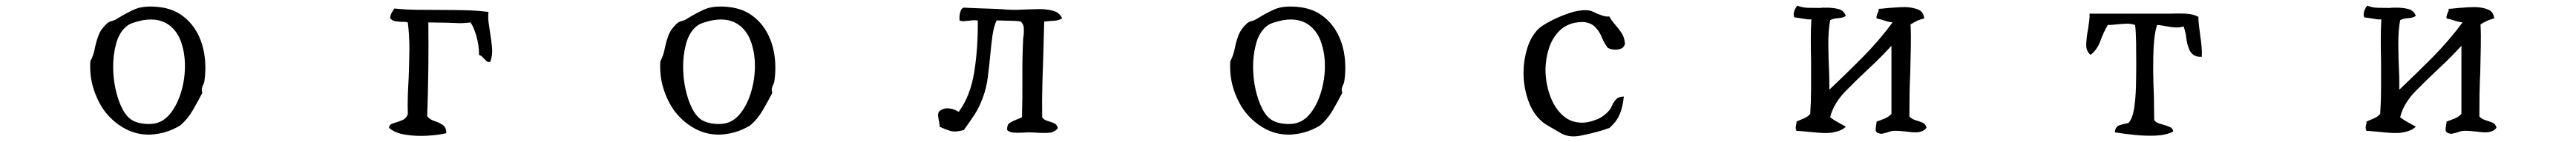

<svg xmlns="http://www.w3.org/2000/svg" viewBox="-20 -509 9040 500"><path d="M697 -222Q696 -218 695 -215Q694 -212 692 -209Q690 -204 688.5 -198Q687 -192 690 -182Q674 -151 656 -120Q638 -89 612 -67Q585 -51 558.5 -43.5Q532 -36 506 -35Q457 -34 415 -58Q373 -82 344 -122Q320 -157 307 -200.5Q294 -244 297 -293Q308 -314 312.5 -337.5Q317 -361 325.5 -384Q334 -407 356 -427Q361 -432 372.5 -435Q384 -438 394 -445Q423 -463 452 -476Q481 -489 530 -485Q580 -481 614.5 -457.5Q649 -434 670 -397Q691 -360 697.5 -314.5Q704 -269 697 -222ZM629 -277Q629 -320 616.5 -358Q604 -396 577 -418Q560 -432 536.5 -437.5Q513 -443 482 -438Q463 -434 446.5 -428.5Q430 -423 419 -412Q397 -391 387 -353.5Q377 -316 377 -274Q377 -234 385.5 -195Q394 -156 409 -126.5Q424 -97 445 -85Q462 -76 483 -73.5Q504 -71 522 -74Q555 -80 579 -111Q603 -142 616 -186.5Q629 -231 629 -277Z M1701 -292Q1694 -289 1689 -292.5Q1684 -296 1679 -302Q1675 -306 1671 -310Q1667 -314 1661 -315Q1661 -350 1651.5 -382.5Q1642 -415 1631 -430Q1608 -427 1588 -427.5Q1568 -428 1547 -429Q1533 -429 1517 -429.5Q1501 -430 1483 -430Q1484 -356 1483 -268Q1482 -180 1479 -100Q1488 -88 1504 -83Q1520 -78 1533 -69.5Q1546 -61 1546 -40Q1516 -33 1476.5 -31Q1437 -29 1401 -35Q1365 -41 1345 -59Q1346 -71 1360 -75Q1374 -79 1389.5 -85Q1405 -91 1411 -107Q1410 -139 1411 -171Q1412 -203 1414 -234Q1416 -284 1416.5 -333Q1417 -382 1411 -430Q1405 -432 1399 -432Q1393 -432 1387 -432Q1376 -433 1366 -434.5Q1356 -436 1349 -445Q1350 -456 1354.5 -464Q1359 -472 1364 -479Q1404 -475 1444.5 -474.5Q1485 -474 1526 -474Q1569 -474 1611.5 -473Q1654 -472 1694 -467Q1692 -448 1694.5 -429.5Q1697 -411 1700 -392Q1704 -367 1706.5 -342Q1709 -317 1701 -292Z M2697 -222Q2696 -218 2695 -215Q2694 -212 2692 -209Q2690 -204 2688.5 -198Q2687 -192 2690 -182Q2674 -151 2656 -120Q2638 -89 2612 -67Q2585 -51 2558.5 -43.5Q2532 -36 2506 -35Q2457 -34 2415 -58Q2373 -82 2344 -122Q2320 -157 2307 -200.5Q2294 -244 2297 -293Q2308 -314 2312.5 -337.5Q2317 -361 2325.5 -384Q2334 -407 2356 -427Q2361 -432 2372.5 -435Q2384 -438 2394 -445Q2423 -463 2452 -476Q2481 -489 2530 -485Q2580 -481 2614.5 -457.5Q2649 -434 2670 -397Q2691 -360 2697.5 -314.5Q2704 -269 2697 -222ZM2629 -277Q2629 -320 2616.5 -358Q2604 -396 2577 -418Q2560 -432 2536.5 -437.5Q2513 -443 2482 -438Q2463 -434 2446.5 -428.5Q2430 -423 2419 -412Q2397 -391 2387 -353.5Q2377 -316 2377 -274Q2377 -234 2385.5 -195Q2394 -156 2409 -126.5Q2424 -97 2445 -85Q2462 -76 2483 -73.5Q2504 -71 2522 -74Q2555 -80 2579 -111Q2603 -142 2616 -186.5Q2629 -231 2629 -277Z M3707 -445Q3697 -437 3679 -436Q3661 -435 3644 -433Q3643 -404 3642.5 -375.5Q3642 -347 3641 -318Q3639 -265 3637.5 -210Q3636 -155 3637 -96Q3643 -87 3655 -83.5Q3667 -80 3678 -75.5Q3689 -71 3692 -58Q3681 -43 3660.5 -41.5Q3640 -40 3616 -42Q3610 -42 3604 -42.5Q3598 -43 3592 -43Q3586 -43 3580.5 -42.5Q3575 -42 3570 -42Q3553 -41 3537.5 -42Q3522 -43 3514 -51Q3513 -70 3523.5 -76.5Q3534 -83 3547 -88Q3552 -90 3557 -92Q3562 -94 3566 -96Q3568 -161 3567.5 -233.5Q3567 -306 3570 -367Q3570 -372 3570.5 -376.5Q3571 -381 3572 -385Q3573 -399 3572.5 -411Q3572 -423 3562 -433Q3554 -435 3537.5 -435.5Q3521 -436 3504 -436.5Q3487 -437 3477 -437Q3467 -416 3462.5 -383.5Q3458 -351 3454.5 -312.5Q3451 -274 3446 -236Q3441 -198 3429 -166Q3416 -130 3399 -104.5Q3382 -79 3362 -51Q3332 -43 3315 -48Q3298 -53 3281 -61Q3278 -62 3277 -63Q3277 -70 3276 -76Q3275 -82 3274 -86Q3273 -93 3272 -99.5Q3271 -106 3274 -115Q3288 -129 3308 -127.5Q3328 -126 3344 -115Q3385 -171 3398.5 -255Q3412 -339 3411 -437Q3402 -438 3394 -437.5Q3386 -437 3379 -436Q3370 -435 3362 -434.5Q3354 -434 3347 -437Q3346 -450 3348 -460.5Q3350 -471 3355 -478Q3357 -479 3358 -480.5Q3359 -482 3362 -482Q3381 -481 3409 -480Q3437 -479 3466 -478Q3495 -477 3518 -475Q3535 -474 3552.5 -474.5Q3570 -475 3587 -476Q3597 -476 3607 -476.5Q3617 -477 3627 -477Q3654 -477 3675.5 -471Q3697 -465 3707 -445Z M4697 -222Q4696 -218 4695 -215Q4694 -212 4692 -209Q4690 -204 4688.5 -198Q4687 -192 4690 -182Q4674 -151 4656 -120Q4638 -89 4612 -67Q4585 -51 4558.5 -43.5Q4532 -36 4506 -35Q4457 -34 4415 -58Q4373 -82 4344 -122Q4320 -157 4307 -200.5Q4294 -244 4297 -293Q4308 -314 4312.5 -337.5Q4317 -361 4325.5 -384Q4334 -407 4356 -427Q4361 -432 4372.5 -435Q4384 -438 4394 -445Q4423 -463 4452 -476Q4481 -489 4530 -485Q4580 -481 4614.5 -457.5Q4649 -434 4670 -397Q4691 -360 4697.5 -314.5Q4704 -269 4697 -222ZM4629 -277Q4629 -320 4616.5 -358Q4604 -396 4577 -418Q4560 -432 4536.5 -437.5Q4513 -443 4482 -438Q4463 -434 4446.5 -428.5Q4430 -423 4419 -412Q4397 -391 4387 -353.5Q4377 -316 4377 -274Q4377 -234 4385.5 -195Q4394 -156 4409 -126.5Q4424 -97 4445 -85Q4462 -76 4483 -73.5Q4504 -71 4522 -74Q4555 -80 4579 -111Q4603 -142 4616 -186.5Q4629 -231 4629 -277Z M5682 -355Q5678 -338 5658.5 -335Q5639 -332 5622 -340Q5609 -357 5600.5 -378Q5592 -399 5578 -413Q5568 -424 5551 -429Q5534 -434 5507 -429Q5472 -422 5449 -397.5Q5426 -373 5415 -338.5Q5404 -304 5403 -266Q5403 -220 5417.5 -176.5Q5432 -133 5461 -105Q5490 -77 5532 -77Q5554 -77 5582 -88Q5597 -94 5608.5 -103Q5620 -112 5627 -121Q5633 -128 5637.5 -139Q5642 -150 5651 -159.5Q5660 -169 5678 -169Q5674 -131 5663 -105.5Q5652 -80 5627 -58Q5622 -57 5617.5 -55.5Q5613 -54 5609 -52Q5566 -39 5524.5 -31Q5483 -23 5452 -43Q5439 -51 5421 -61Q5403 -71 5392 -80Q5358 -109 5341.5 -158Q5325 -207 5326 -259Q5327 -301 5339.5 -340.5Q5352 -380 5377 -406Q5389 -418 5419 -434Q5449 -450 5484 -462Q5519 -474 5545 -473Q5556 -473 5565.5 -469.5Q5575 -466 5584 -461Q5594 -457 5604.5 -453.5Q5615 -450 5627 -451Q5636 -435 5648 -421.5Q5660 -408 5670 -393Q5680 -378 5682 -355Z M6740 -59Q6733 -50 6723 -46.5Q6713 -43 6701 -43Q6693 -43 6684 -44Q6675 -45 6667 -46Q6655 -47 6643.5 -48Q6632 -49 6621 -48Q6615 -47 6610 -45.5Q6605 -44 6600 -42Q6592 -40 6585.5 -38.5Q6579 -37 6572 -40Q6561 -43 6561.5 -53Q6562 -63 6564 -73Q6565 -79 6565 -81Q6580 -86 6594 -92Q6608 -98 6617 -108V-348Q6583 -310 6539.5 -269.5Q6496 -229 6457 -189Q6438 -170 6423 -146Q6408 -122 6402 -96Q6415 -86 6429 -78.5Q6443 -71 6457 -63Q6447 -53 6432 -48Q6417 -43 6400 -41Q6382 -40 6362.5 -41.5Q6343 -43 6325 -45Q6314 -46 6303.5 -47Q6293 -48 6284 -48Q6281 -54 6281 -58Q6281 -62 6282 -67Q6283 -70 6283.5 -73Q6284 -76 6284 -81Q6297 -87 6310.5 -92.5Q6324 -98 6332 -108Q6335 -153 6335 -200Q6335 -247 6335 -292Q6334 -332 6334 -369.5Q6334 -407 6336 -441Q6330 -440 6321.5 -441Q6313 -442 6303 -444Q6297 -445 6290 -446Q6283 -447 6276 -448Q6272 -458 6276 -470Q6280 -482 6287 -489Q6304 -482 6325 -481.5Q6346 -481 6366 -481Q6372 -482 6378 -482Q6384 -482 6390 -482Q6413 -482 6431.5 -477Q6450 -472 6457 -453Q6447 -446 6430 -445Q6413 -444 6402 -438Q6395 -400 6395.5 -350.5Q6396 -301 6398 -259Q6399 -239 6399 -222Q6399 -205 6399 -193Q6458 -249 6515 -306.5Q6572 -364 6621 -430Q6605 -432 6592.5 -436.5Q6580 -441 6565 -444Q6564 -451 6565.5 -455Q6567 -459 6568 -462Q6570 -466 6571.5 -469.5Q6573 -473 6572 -478Q6579 -478 6588 -479Q6597 -480 6607 -481Q6622 -482 6637 -483Q6652 -484 6667 -484Q6693 -483 6711.5 -475Q6730 -467 6732 -444Q6718 -441 6706.5 -435.5Q6695 -430 6684 -423Q6686 -387 6685 -343Q6684 -299 6683 -252Q6681 -213 6680.5 -174.5Q6680 -136 6680 -99Q6688 -90 6701 -86Q6714 -82 6725.5 -77.5Q6737 -73 6740 -59Z M7706 -309Q7687 -308 7676.5 -316Q7666 -324 7661 -337Q7654 -354 7651.5 -376Q7649 -398 7642 -416Q7626 -411 7610 -412.5Q7594 -414 7579 -417Q7571 -418 7564 -419.5Q7557 -421 7549 -421Q7540 -393 7537.5 -350Q7535 -307 7535.5 -258.5Q7536 -210 7538 -168Q7538 -143 7538.5 -122Q7539 -101 7539 -86Q7545 -78 7555.5 -74.5Q7566 -71 7577 -68Q7587 -65 7595.5 -61Q7604 -57 7606 -46Q7581 -33 7544.5 -31.5Q7508 -30 7470 -34Q7432 -38 7401 -43Q7402 -63 7417 -68Q7432 -73 7449 -76Q7463 -92 7468.5 -127.5Q7474 -163 7475 -205Q7476 -247 7476 -283Q7476 -318 7475.5 -357Q7475 -396 7472 -421Q7458 -426 7441 -425.5Q7424 -425 7407 -423Q7399 -422 7391 -421.5Q7383 -421 7376 -421Q7361 -395 7350 -364.5Q7339 -334 7316 -316Q7299 -329 7300.5 -355Q7302 -381 7307 -408Q7309 -422 7311 -436Q7313 -450 7312 -461Q7320 -461 7335.5 -461Q7351 -461 7370 -461Q7399 -461 7432.5 -461Q7466 -461 7497.5 -461Q7529 -461 7552 -461Q7575 -461 7583 -461Q7586 -461 7589 -461Q7592 -461 7595 -461Q7622 -462 7648 -461Q7674 -460 7694 -450Q7694 -435 7696 -419.5Q7698 -404 7700 -388Q7703 -368 7705 -348Q7707 -328 7706 -309Z M8740 -59Q8733 -50 8723 -46.5Q8713 -43 8701 -43Q8693 -43 8684 -44Q8675 -45 8667 -46Q8655 -47 8643.5 -48Q8632 -49 8621 -48Q8615 -47 8610 -45.5Q8605 -44 8600 -42Q8592 -40 8585.5 -38.5Q8579 -37 8572 -40Q8561 -43 8561.5 -53Q8562 -63 8564 -73Q8565 -79 8565 -81Q8580 -86 8594 -92Q8608 -98 8617 -108V-348Q8583 -310 8539.5 -269.5Q8496 -229 8457 -189Q8438 -170 8423 -146Q8408 -122 8402 -96Q8415 -86 8429 -78.5Q8443 -71 8457 -63Q8447 -53 8432 -48Q8417 -43 8400 -41Q8382 -40 8362.5 -41.5Q8343 -43 8325 -45Q8314 -46 8303.5 -47Q8293 -48 8284 -48Q8281 -54 8281 -58Q8281 -62 8282 -67Q8283 -70 8283.5 -73Q8284 -76 8284 -81Q8297 -87 8310.5 -92.5Q8324 -98 8332 -108Q8335 -153 8335 -200Q8335 -247 8335 -292Q8334 -332 8334 -369.5Q8334 -407 8336 -441Q8330 -440 8321.5 -441Q8313 -442 8303 -444Q8297 -445 8290 -446Q8283 -447 8276 -448Q8272 -458 8276 -470Q8280 -482 8287 -489Q8304 -482 8325 -481.5Q8346 -481 8366 -481Q8372 -482 8378 -482Q8384 -482 8390 -482Q8413 -482 8431.5 -477Q8450 -472 8457 -453Q8447 -446 8430 -445Q8413 -444 8402 -438Q8395 -400 8395.5 -350.5Q8396 -301 8398 -259Q8399 -239 8399 -222Q8399 -205 8399 -193Q8458 -249 8515 -306.5Q8572 -364 8621 -430Q8605 -432 8592.5 -436.5Q8580 -441 8565 -444Q8564 -451 8565.5 -455Q8567 -459 8568 -462Q8570 -466 8571.5 -469.5Q8573 -473 8572 -478Q8579 -478 8588 -479Q8597 -480 8607 -481Q8622 -482 8637 -483Q8652 -484 8667 -484Q8693 -483 8711.5 -475Q8730 -467 8732 -444Q8718 -441 8706.5 -435.5Q8695 -430 8684 -423Q8686 -387 8685 -343Q8684 -299 8683 -252Q8681 -213 8680.5 -174.5Q8680 -136 8680 -99Q8688 -90 8701 -86Q8714 -82 8725.5 -77.5Q8737 -73 8740 -59Z"/></svg>

Font: Yuji Syuku
Style: Regular
Weight: 400
Designer: Kataoka Yuji
Foundry: Kinuta Font Factory
Version: Version 3.002